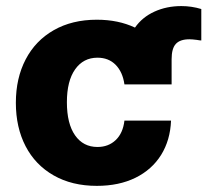

<svg xmlns="http://www.w3.org/2000/svg" viewBox="-20 -602 683 632"><path d="M389.6 -324.2Q383.8 -365.2 360.6 -388.7Q337.4 -412.1 300.8 -412.1Q254.4 -412.1 227.3 -373.8Q200.2 -335.4 200.2 -265.6Q200.2 -194.8 227.1 -156.5Q253.9 -118.2 300.8 -118.2Q336.9 -118.2 360.8 -140.9Q384.8 -163.6 389.6 -205.1H543Q540.5 -140.6 510.3 -92Q480 -43.5 425.8 -16.8Q371.6 9.8 298.8 9.8Q216.8 9.8 156.5 -24.7Q96.2 -59.1 64.2 -120.8Q32.2 -182.6 32.2 -263.7Q32.2 -344.7 64.5 -406.5Q96.7 -468.3 157 -502.7Q217.3 -537.1 298.8 -537.1Q369.6 -537.1 424.3 -511.2Q448.2 -545.4 488.3 -563.7Q528.3 -582 577.1 -582Q610.4 -582 642.6 -572.3V-468.8Q637.7 -468.8 627.9 -470.7Q612.3 -472.7 603.5 -472.7Q572.8 -472.7 558.8 -457.5Q544.9 -442.4 544.9 -407.2V-324.2Z"/></svg>

Font: Pretendard ExtraBold
Style: Regular
Weight: 800
Designer: Base glyphs from Inter by Rasmus Andersson; Hangeul glyphs from Noto Sans CJK(Source Han Sans) by Jang Soo-young and Kan
Foundry: Kil Hyung-jin
Version: Version 1.309